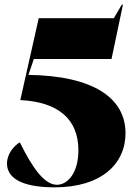

<svg xmlns="http://www.w3.org/2000/svg" viewBox="-20 -790 578 823"><path d="M214 13C415 13 518 -88 518 -219C518 -369 382 -465 102 -469L125 -537H458L507 -770H502L468 -712H146L67 -361C229 -353 316 -280 316 -146C316 -47 269 2 224 2C171 2 120 -68 65 -180C42 -166 10 -133 10 -89C10 -35 59 13 214 13Z"/></svg>

Font: Nyght Serif Dark
Style: Regular
Weight: 800
Designer: Maksym Kobuzan
Version: Version 0.410;Glyphs 3.1.2 (3151)